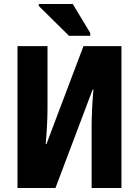

<svg xmlns="http://www.w3.org/2000/svg" viewBox="-20 -946 700 966"><path d="M327 -766 175 -916V-926H346L434 -780V-766ZM68 0V-714H219V-400Q219 -363 216.5 -314.5Q214 -266 210 -222H214L400 -714H591V0H441V-311Q441 -348 443.5 -399.5Q446 -451 450 -495H446L259 0Z"/></svg>

Font: Noto Sans Condensed ExtraBold
Style: Regular
Weight: 800
Width: 3
Designer: Monotype Design Team
Foundry: Monotype Imaging Inc.
Version: Version 2.013; ttfautohint (v1.8.4.7-5d5b)